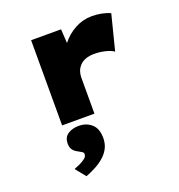

<svg xmlns="http://www.w3.org/2000/svg" viewBox="-153 -674 1058 1133"><g transform="rotate(-20 376.0 -107.5)"><path d="M164 0V-535H352L364 -338L304 -342Q320 -399 356 -445.5Q392 -492 442 -519Q492 -546 548 -546Q580 -546 610 -540Q640 -534 663 -523L607 -302Q590 -315 555.5 -323.5Q521 -332 486 -332Q455 -332 432 -323.5Q409 -315 394.5 -299.5Q380 -284 373.5 -265.5Q367 -247 367 -226V0ZM197 331 145 267Q159 262 179 253Q199 244 215 232Q231 220 231 205Q231 195 223.5 190Q216 185 203 178Q180 167 169 152Q158 137 158 113Q158 73 186 54.5Q214 36 255 36Q302 36 334.5 64.5Q367 93 367 153Q367 184 355.5 210Q344 236 321.5 258Q299 280 267.5 298Q236 316 197 331Z"/></g></svg>

Font: Lexend Peta Black
Style: Regular
Weight: 900
Version: Version 1.007